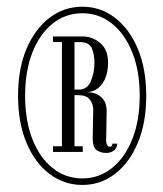

<svg xmlns="http://www.w3.org/2000/svg" viewBox="-20 -726 475 558"><path d="M219.5 -188.5Q166.5 -188.5 124 -220.5Q81.5 -252.5 57 -310.8Q32.5 -369 32.5 -448Q32.5 -526.5 57.2 -584.5Q82 -642.5 124.2 -674.5Q166.5 -706.5 219.5 -706.5Q272 -706.5 314 -674.5Q356 -642.5 380.5 -584.2Q405 -526 405 -448Q405 -369 380.5 -310.8Q356 -252.5 314 -220.5Q272 -188.5 219.5 -188.5ZM219.5 -207.5Q267.5 -207.5 305.2 -237.5Q343 -267.5 364.5 -321.5Q386 -375.5 386 -448Q386 -519.5 364.5 -573.5Q343 -627.5 305.2 -657.5Q267.5 -687.5 219.5 -687.5Q170.5 -687.5 133 -657.5Q95.5 -627.5 74.2 -573.5Q53 -519.5 53 -448Q53 -375.5 74.2 -321.5Q95.5 -267.5 133 -237.5Q170.5 -207.5 219.5 -207.5ZM288 -281.5Q273.5 -281.5 261.5 -289.2Q249.5 -297 249.5 -323Q249.5 -345.5 250.2 -367Q251 -388.5 251 -406.5Q251 -424 241 -436.8Q231 -449.5 207 -449.5H196.5V-301H220.5V-284.5H134V-301H160V-604H134V-620H220.5Q249 -620 271.5 -600.8Q294 -581.5 294 -545Q294 -506.5 277.8 -483.5Q261.5 -460.5 234 -458Q259 -457.5 274.5 -443.5Q290 -429.5 290 -402.5Q290 -379 289.2 -356.8Q288.5 -334.5 288.5 -316.5Q288.5 -308 292 -303.8Q295.5 -299.5 299 -299.5Q306.5 -299.5 306.5 -308.5H321Q320 -295 310.8 -288.2Q301.5 -281.5 288 -281.5ZM196.5 -465.5H209Q233.5 -465.5 244 -490Q254.5 -514.5 254.5 -543.5Q254.5 -568 246.8 -585.8Q239 -603.5 213.5 -603.5H196.5Z"/></svg>

Font: Imbue 50pt
Style: Regular
Weight: 400
Designer: Tyler Finck
Foundry: Etcetera Type Company
Version: Version 1.102; ttfautohint (v1.8.3)